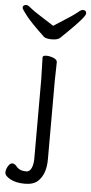

<svg xmlns="http://www.w3.org/2000/svg" viewBox="-60 -764 454 960"><g transform="rotate(5 167.0 -283.5)"><path d="M168 141Q146 162 102 162Q58 162 29.5 146.5Q1 131 1 114.5Q1 98 11 82Q21 66 32 66Q43 66 54 79Q70 100 104 100Q121 100 130 81Q139 62 139 31V-364L136 -475Q136 -485 154 -485Q172 -485 190.5 -477.5Q209 -470 209 -457L207 -364V30Q207 105 168 141ZM134 -578Q64 -644 39.5 -676Q15 -708 15 -713Q15 -729 33 -729Q41 -729 56 -716Q71 -703 105.5 -681.5Q140 -660 175 -637Q210 -660 244 -681.5Q278 -703 293 -716Q308 -729 316 -729Q334 -729 334 -712.5Q334 -696 248 -612Q228 -593 216 -581Q204 -569 174.5 -569Q145 -569 134 -578Z"/></g></svg>

Font: LXGW Bright TC
Style: Regular
Weight: 400
Designer: Christian Thalmann (Catharsis Fonts)
Foundry: LXGW / Christian Thalmann (Catharsis Fonts) / Fontworks Inc.
Version: Version 5.501